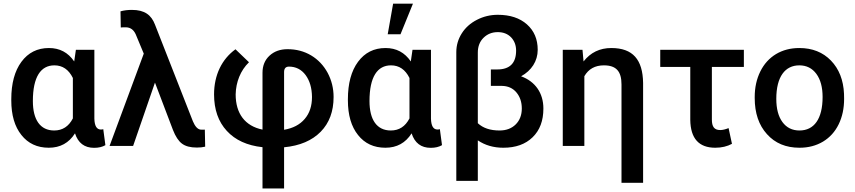

<svg xmlns="http://www.w3.org/2000/svg" viewBox="-20 -802 4698 1055"><path d="M397 -528.3 387.7 -464.4C354 -513.7 308.1 -538.1 249 -538.1C185.1 -538.1 134.8 -512.7 97.7 -462.4C60.5 -412.1 42 -343.3 42 -256.8V-250.5C42 -169.9 60.5 -106.4 97.7 -60.1C134.3 -13.7 184.6 9.8 248 9.8C311 9.8 358.9 -16.6 392.1 -69.3C409.2 -16.1 444.3 10.3 497.1 10.3C522 10.3 542.5 5.4 559.1 -4.4L547.4 -92.3C543.9 -90.8 539.6 -90.3 534.2 -90.3C511.2 -90.3 499.5 -110.4 498.5 -150.4V-528.3ZM160.6 -246.6C160.6 -379.9 204.1 -442.9 278.8 -442.9C323.7 -442.9 357.4 -419.9 380.4 -373.5V-151.4C357.4 -106.9 323.2 -85 277.8 -85C201.2 -85 160.6 -143.6 160.6 -246.6Z M705.1 -747.6C682.1 -747.6 661.1 -745.1 642.1 -739.7L643.6 -650.9L656.7 -651.9H673.3C697.3 -650.9 714.4 -638.2 725.6 -613.8L770 -507.3L582 0H711.4L831.5 -348.1L930.2 -88.4C944.3 -52.2 960.9 -26.9 980 -12.7C999 1.5 1025.9 8.8 1061.5 8.8C1078.6 8.8 1093.8 7.3 1107.4 3.9L1105.5 -89.8L1097.2 -89.4L1081.5 -89.8C1065.4 -92.3 1051.8 -107.4 1040 -135.3L831.5 -667C811.5 -719.2 775.4 -747.6 705.1 -747.6Z M1422.4 233.4H1541V7.3C1627.9 -1 1694.8 -29.8 1742.2 -78.1C1789.6 -126.5 1813 -189.9 1813 -269C1813 -316.4 1802.2 -360.8 1780.3 -401.9C1758.3 -442.4 1728 -474.6 1689.5 -497.6C1650.9 -520.5 1607.9 -531.7 1560.1 -531.7C1519.5 -531.7 1486.8 -520 1460.9 -496.1C1435.1 -472.2 1422.4 -440.9 1422.4 -402.3V-89.8C1326.2 -109.4 1274.9 -178.2 1274.9 -283.2C1276.4 -351.1 1301.3 -414.6 1348.1 -460L1273.9 -531.2C1199.2 -477.1 1156.2 -390.1 1156.2 -283.2C1156.2 -200.2 1179.7 -133.3 1226.1 -83C1272.5 -32.2 1337.9 -2.4 1422.4 6.8ZM1541 -405.8C1541 -425.8 1549.8 -436 1567.9 -436C1605.5 -436 1636.2 -420.4 1659.2 -389.6C1682.1 -358.4 1693.8 -318.4 1694.3 -269C1694.3 -219.7 1681.2 -179.7 1654.3 -148.4C1627.4 -116.7 1589.4 -97.2 1541 -88.9Z M2110.4 -613.8H2180.7L2249 -781.7H2140.1ZM2246.6 -528.3 2237.3 -464.4C2203.6 -513.7 2157.7 -538.1 2098.6 -538.1C2034.7 -538.1 1984.4 -512.7 1947.3 -462.4C1910.2 -412.1 1891.6 -343.3 1891.6 -256.8V-250.5C1891.6 -169.9 1910.2 -106.4 1947.3 -60.1C1983.9 -13.7 2034.2 9.8 2097.7 9.8C2160.6 9.8 2208.5 -16.6 2241.7 -69.3C2258.8 -16.1 2293.9 10.3 2346.7 10.3C2371.6 10.3 2392.1 5.4 2408.7 -4.4L2397 -92.3C2393.6 -90.8 2389.2 -90.3 2383.8 -90.3C2360.8 -90.3 2349.1 -110.4 2348.1 -150.4V-528.3ZM2010.3 -246.6C2010.3 -379.9 2053.7 -442.9 2128.4 -442.9C2173.3 -442.9 2207 -419.9 2230 -373.5V-151.4C2207 -106.9 2172.9 -85 2127.4 -85C2050.8 -85 2010.3 -143.6 2010.3 -246.6Z M2715.3 -720.7C2674.3 -720.7 2636.2 -711.4 2601.1 -693.4C2565.4 -675.3 2537.6 -650.4 2517.6 -619.1C2497.6 -587.4 2487.3 -553.2 2487.3 -515.6V191.9H2605.5V-30.8C2645 -3.9 2691.9 9.8 2745.6 9.8C2813.5 9.8 2867.2 -9.3 2906.7 -47.9C2946.3 -86.4 2965.8 -138.7 2965.8 -205.6C2965.8 -290 2921.9 -354 2843.3 -382.8C2900.4 -414.1 2934.6 -466.3 2934.6 -528.3C2934.6 -586.4 2915 -632.8 2875.5 -668C2835.9 -703.1 2782.7 -720.7 2715.3 -720.7ZM2815.9 -523.9C2815.9 -455.1 2781.2 -420.4 2712.4 -420.4H2677.2V-330.1H2737.3C2771 -329.6 2797.4 -317.9 2817.4 -294.4C2837.4 -270.5 2847.2 -241.2 2847.2 -205.6C2847.2 -169.9 2835.9 -140.6 2814 -118.7C2791.5 -96.2 2761.7 -85 2725.1 -85C2673.8 -85 2634.3 -98.1 2605.5 -125V-513.2C2605.5 -546.9 2616.2 -574.2 2637.2 -594.7C2658.2 -615.2 2684.1 -625.5 2715.3 -625.5C2745.6 -625.5 2770 -615.7 2788.6 -596.7C2806.6 -577.6 2815.9 -553.2 2815.9 -523.9Z M3072.3 -528.3V0H3190.9V-383.3C3213.9 -422.9 3249.5 -442.9 3298.3 -442.9C3366.2 -442.9 3395 -409.7 3395 -337.9V202.6H3513.7V-346.2C3511.7 -474.6 3457.5 -538.1 3338.9 -538.1C3275.9 -538.1 3225.1 -513.7 3186.5 -464.4L3180.7 -528.3Z M4067.4 -528.3H3607.9V-434.1H3772.9V-143.1C3774.4 -41 3820.3 9.8 3910.2 9.8C3945.3 9.8 3976.1 2.4 4002 -11.7L3983.4 -98.1C3965.3 -90.8 3950.2 -87.4 3937.5 -87.4C3904.3 -87.4 3891.6 -106.4 3891.6 -145V-434.1H4067.4Z M4127 -263.2C4127 -180.7 4149.4 -114.3 4194.3 -64.9C4238.8 -15.1 4298.3 9.8 4373 9.8C4421.9 9.8 4464.8 -1.5 4502.4 -23.9C4539.6 -46.4 4568.4 -78.1 4588.4 -119.1C4608.4 -160.2 4618.2 -206.5 4618.2 -258.8L4617.7 -286.6C4614.3 -362.3 4590.3 -423.3 4545.9 -469.2C4501.5 -515.1 4443.4 -538.1 4372.1 -538.1C4323.7 -538.1 4281.2 -526.9 4244.1 -504.9C4207 -482.4 4178.2 -450.7 4157.7 -409.2C4137.2 -367.7 4127 -320.8 4127 -269ZM4245.6 -258.8C4245.6 -381.3 4294.4 -442.9 4372.1 -442.9C4411.6 -442.9 4442.9 -427.2 4465.8 -396C4488.8 -364.7 4500 -322.3 4500 -269C4500 -148.4 4453.1 -85 4373 -85C4333 -85 4301.8 -100.6 4279.3 -131.3C4256.8 -162.1 4245.6 -204.6 4245.6 -258.8Z"/></svg>

Font: Roboto Medium
Style: Regular
Weight: 500
Designer: Google
Version: Version 2.137; 2017